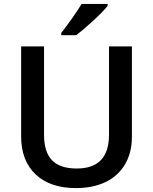

<svg xmlns="http://www.w3.org/2000/svg" viewBox="-20 -951 782 981"><path d="M530 -921V-931H397Q379 -901 349.5 -859Q320 -817 293 -783V-771H369Q405 -798 455.5 -844.5Q506 -891 530 -921ZM537 -263Q537 -90 372 -90Q287 -90 246 -132Q205 -174 205 -262V-714H88V-254Q88 -130 162 -60Q236 10 368 10Q456 10 522 -22Q586 -54 620 -113.5Q654 -173 654 -252V-714H537Z"/></svg>

Font: OpenSansMMV
Style: Semibold
Weight: 600
Designer: Steve Matteson
Foundry: Ascender Corporation
Version: Version 6.000